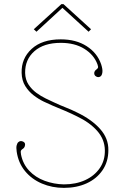

<svg xmlns="http://www.w3.org/2000/svg" viewBox="-20 -895 606 932"><path d="M290 17Q233 17 183.5 -4Q134 -25 101.5 -64.5Q69 -104 61 -159Q58 -179 61 -190Q64 -201 69 -205Q79 -214 92.5 -207.5Q106 -201 100 -184Q97 -176 91.5 -173Q86 -170 82.5 -165Q79 -160 82 -145Q91 -99 121.5 -66.5Q152 -34 196.5 -17.5Q241 -1 290 0Q348 0 393 -20.5Q438 -41 464 -78.5Q490 -116 489 -166Q488 -219 451.5 -260Q415 -301 354 -330Q326 -344 297 -356.5Q268 -369 236 -382Q217 -390 192 -402Q167 -414 143 -432.5Q119 -451 102.5 -477.5Q86 -504 85 -541Q83 -611 133.5 -657.5Q184 -704 275 -704Q349 -704 400.5 -671Q452 -638 471 -583Q479 -558 477 -544Q475 -530 469 -525Q459 -517 447 -523.5Q435 -530 438 -545Q441 -553 446.5 -556.5Q452 -560 455 -565Q458 -570 453 -583Q436 -629 389.5 -658Q343 -687 275 -687Q193 -687 147 -646.5Q101 -606 102 -541Q103 -508 118.5 -484.5Q134 -461 156.5 -444.5Q179 -428 202 -417Q225 -406 240 -399Q272 -384 299 -373.5Q326 -363 354 -349Q425 -315 466 -269Q507 -223 506 -166Q506 -110 477.5 -68.5Q449 -27 400.5 -5Q352 17 290 17ZM157 -741 144 -753 278 -875H288L422 -753L410 -741L283 -857Z"/></svg>

Font: Grandiflora One
Style: Regular
Weight: 400
Designer: Haesung Cho
Foundry: JAMO
Version: Version 1.000; ttfautohint (v1.8.4.7-5d5b);gftools[0.9.28]